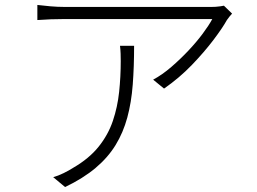

<svg xmlns="http://www.w3.org/2000/svg" viewBox="-20 -730 1040 776"><path d="M918 -675Q913 -670 907.5 -663Q902 -656 897 -649Q880 -618 843 -569Q806 -520 755.5 -467.5Q705 -415 643 -372L599 -408Q636 -428 672.5 -459.5Q709 -491 741.5 -525.5Q774 -560 799 -593.5Q824 -627 838 -653Q822 -653 783.5 -653Q745 -653 693.5 -653Q642 -653 583.5 -653Q525 -653 467.5 -653Q410 -653 361.5 -653Q313 -653 280.5 -653Q248 -653 240 -653Q213 -653 185 -652Q157 -651 131 -649V-710Q155 -707 184 -704.5Q213 -702 240 -702Q248 -702 281 -702Q314 -702 363 -702Q412 -702 470 -702Q528 -702 586 -702Q644 -702 696 -702Q748 -702 784.5 -702Q821 -702 835 -702Q842 -702 851.5 -702.5Q861 -703 870.5 -704.5Q880 -706 885 -707ZM522 -545Q522 -460 516.5 -388Q511 -316 494.5 -255Q478 -194 447 -143.5Q416 -93 366 -51Q316 -9 243 26L195 -14Q214 -19 236.5 -30Q259 -41 276 -52Q340 -89 378.5 -137Q417 -185 436 -241Q455 -297 461.5 -358.5Q468 -420 468 -483Q468 -498 467.5 -513Q467 -528 465 -545Z"/></svg>

Font: Noto Sans SC Thin Light
Style: Regular
Weight: 300
Version: Version 2.004-H2;hotconv 1.0.118;makeotfexe 2.5.65603